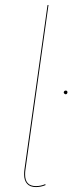

<svg xmlns="http://www.w3.org/2000/svg" viewBox="-20 -751 294 780"><path d="M83 -59Q82 -53 82 -42Q82 5 126 5Q146 5 164 -3L165 1Q146 9 126 9Q102 9 90 -4.5Q78 -18 78 -42Q78 -53 79 -60L173 -730L177 -731ZM239 -375Q239 -378 241 -380.5Q243 -383 247 -383Q254 -383 254 -376Q254 -373 252 -370.5Q250 -368 247 -368Q244 -368 241.5 -370.5Q239 -373 239 -375Z"/></svg>

Font: Fira Sans Condensed Four
Style: Italic
Weight: 100
Width: 3
Italic angle: -8°
Designer: bBox Type GmbH & Carrois Corporate GbR & Edenspiekermann AG
Foundry: bBox Type GmbH & Carrois Corporate GbR & Edenspiekermann AG
Version: Version 4.301